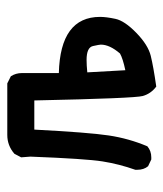

<svg xmlns="http://www.w3.org/2000/svg" viewBox="20 -484 459 540"><g transform="rotate(-90 250.0 -213.5)"><path d="M277 -4Q257 -19 250.5 -42Q244 -65 238 -347H156Q148 -194 139.5 -137.5Q131 -81 109 -29Q96 -18 78 -18H72L53 -27Q43 -39 43 -57V-63Q59 -108 66.5 -155Q74 -202 80 -358L78 -384L88 -403Q111 -423 141 -423H286L306 -413Q315 -399 315 -382V-278Q473 -274 473 -162Q473 -145 467.5 -119Q462 -93 428 -60Q394 -27 363.5 -19.5Q333 -12 277 -4ZM323 -91Q356 -98 370 -106Q395 -135 395 -160Q395 -164 391 -182Q387 -200 352 -200Q337 -200 317 -198Z"/></g></svg>

Font: Xiaolai Mono SC
Style: Regular
Weight: 400
Monospace: yes
Designer: LXGW / Nozomi Seto
Version: Version 3.113;September 30, 2024